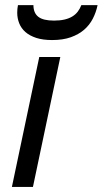

<svg xmlns="http://www.w3.org/2000/svg" viewBox="-20 -737 405 757"><path d="M26.9 0 134.8 -512.2H217.8L109.9 0ZM364.7 -716.8Q358.9 -688.5 345.9 -663.3Q333 -638.2 311.5 -619.6Q290 -601.1 259 -590.1Q228 -579.1 185.5 -579.1Q148.9 -579.1 122.8 -587.6Q96.7 -596.2 80.1 -610.8Q63.5 -625.5 55.7 -645.3Q47.9 -665 47.9 -687Q47.9 -702.1 50.8 -716.8H111.8Q111.8 -686 130.9 -670.9Q149.9 -655.8 192.9 -655.8Q216.3 -655.8 234.1 -659.9Q252 -664.1 264.9 -671.9Q277.8 -679.7 286.4 -690.9Q294.9 -702.1 300.8 -716.8Z"/></svg>

Font: Clear Sans
Style: Italic
Weight: 400
Italic angle: -12°
Foundry: Intel Corporation
Version: Version 1.00